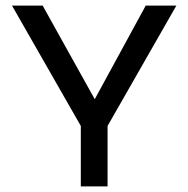

<svg xmlns="http://www.w3.org/2000/svg" viewBox="-20 -669 676 689"><path d="M613 -649 366 -217V0H270V-217L23 -649H133L320 -313L503 -649Z"/></svg>

Font: Syne Medium
Style: Regular
Weight: 500
Designer: Lucas Descroix
Foundry: Bonjour Monde
Version: Version 2.200; ttfautohint (v1.8.4)